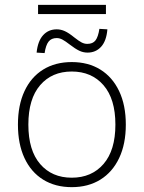

<svg xmlns="http://www.w3.org/2000/svg" viewBox="-20 -764 593 792"><path d="M276 8Q208 8 158 -23Q108 -54 81 -112Q54 -170 54 -250Q54 -330 81 -388Q108 -446 158 -477Q208 -508 276 -508Q344 -508 394 -477Q444 -446 471.5 -388Q499 -330 499 -250Q499 -170 471.5 -112Q444 -54 394 -23Q344 8 276 8ZM276 -31Q358 -31 407 -87.5Q456 -144 456 -250Q456 -356 407 -412.5Q358 -469 276 -469Q194 -469 145.5 -412.5Q97 -356 97 -250Q97 -144 145.5 -87.5Q194 -31 276 -31ZM137 -706V-744H417V-706ZM164 -545 131 -547Q136 -595 158 -619Q180 -643 214 -643Q231 -643 247.5 -635.5Q264 -628 286 -610Q305 -595 316.5 -589Q328 -583 340 -583Q363 -583 374 -597.5Q385 -612 390 -645L423 -643Q419 -595 397 -571Q375 -547 341 -547Q323 -547 306.5 -555Q290 -563 268 -580Q250 -594 238 -600.5Q226 -607 214 -607Q192 -607 180.5 -592.5Q169 -578 164 -545Z"/></svg>

Font: Mulish ExtraLight ExtraLight
Style: Regular
Weight: 250
Version: Version 3.603